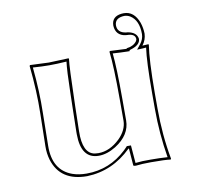

<svg xmlns="http://www.w3.org/2000/svg" viewBox="-68 -631 728 711"><g transform="rotate(-10 295.5 -275.5)"><path d="M372.1 -64Q299.8 6.8 204.1 9.8Q103.5 9.8 77.6 -74.2Q70.3 -98.6 70.8 -126L73.2 -249Q75.2 -332 64.9 -429.2L66.9 -432.1Q68.4 -432.1 137.2 -429.2L211.9 -432.1L212.9 -429.2Q209 -402.3 205.6 -265.1Q205.1 -256.3 205.1 -249L203.1 -159.2Q201.2 -75.2 246.6 -67.9Q252.9 -66.9 259.8 -66.9Q302.7 -66.9 340.8 -103.5Q371.6 -133.8 372.1 -168.9V-249Q372.1 -373.5 365.2 -429.2L367.2 -432.1Q368.7 -432.1 429.7 -429.2L430.2 -431.2Q456.1 -434.1 468.3 -450.7Q470.7 -455.1 471.2 -458Q471.2 -476.6 446.3 -479Q444.8 -479 443.8 -479Q403.8 -480 397 -513.2Q396 -518.1 396 -522Q396 -556.2 433.1 -560.5Q438 -561 441.9 -561Q480.5 -561 497.6 -515.1Q504.4 -495.1 504.9 -473.1Q503.9 -449.7 489.3 -430.7L512.2 -432.1L513.2 -429.2Q504.4 -375 503.9 -249V-191.9Q503.9 -91.3 521 0L519 2.9Q499.5 0 445.3 0Q411.6 0 388.2 2.9Q379.4 2.9 378.9 0L374 -64ZM364.7 -70.8 367.7 -74.2H383.3L388.7 -7.3Q414.6 -10.3 445.3 -9.8Q479.5 -9.8 509.3 -7.8Q494.1 -98.6 494.1 -191.9V-249Q494.1 -370.6 501.5 -421.4Q495.6 -420.9 489.7 -420.4L467.3 -419.4L481.4 -437Q494.6 -453.6 495.1 -473.1Q495.1 -525.4 463.4 -544.9Q452.6 -550.8 441.9 -550.8Q406.7 -549.3 405.8 -522Q405.8 -493.7 438 -489.3Q441.4 -488.8 444.3 -488.8Q477.5 -482.9 481 -458Q481 -434.6 443.4 -423.8Q440.9 -423.3 439.5 -422.4V-418.9H429.7Q404.3 -419.4 376 -421.4Q381.8 -367.2 381.8 -249V-168.9Q381.8 -113.8 324.2 -77.6Q291 -57.1 259.8 -57.1Q193.4 -57.1 192.9 -149.4Q192.9 -154.8 192.9 -159.2L194.8 -249.5Q195.8 -271.5 196.3 -310.5Q197.8 -387.2 202.1 -421.4Q165 -418.9 137.2 -418.9Q109.9 -418.9 75.7 -421.4Q85 -329.1 83 -249L81.1 -126Q79.6 -34.2 150.9 -8.3Q174.8 0 204.1 0Q290.5 0 354.5 -60.5Q360.4 -65.9 364.7 -70.8Z"/></g></svg>

Font: Linux Biolinum Outline O
Style: Bold
Weight: 700
Designer: Philipp H. Poll
Foundry: Philipp H. Poll
Version: Version 0.9.2